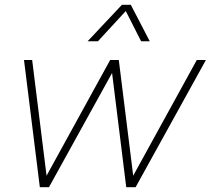

<svg xmlns="http://www.w3.org/2000/svg" viewBox="-20 -780 878 800"><path d="M345 -608 488 -760H525L604 -608H568L504 -734L388 -608ZM146 0 80 -530H114L174 -48L439 -530H475L535 -48L800 -530H838L545 0H506L447 -476L184 0Z"/></svg>

Font: Be Vietnam Pro Thin
Style: Italic
Weight: 100
Italic angle: -12°
Designer: Lam Bao, Tony Le, Vietanh Nguyen
Foundry: Yellow Type Foundry
Version: Version 1.002; ttfautohint (v1.8.3)